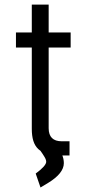

<svg xmlns="http://www.w3.org/2000/svg" viewBox="-20 -666 380 840"><path d="M136.2 93.3 157.2 154.3 190.4 134.3C236.3 106.4 259.3 77.1 259.3 47.9C259.3 44.4 259.3 41.5 258.8 38.6C258.3 35.6 257.8 32.2 257.3 28.8C252 5.4 238.8 -16.1 218.3 -36.1L155.3 -8.8C171.9 14.6 180.7 29.3 181.2 35.2C181.6 36.6 182.1 38.6 182.1 42C182.1 53.2 167 70.8 136.2 93.3ZM119.1 -458V-103C119.1 -20.5 152.3 14.2 250 14.2H284.2V-47.9H250C212.4 -47.9 192.9 -66.9 192.9 -105V-458H289.1V-523.9H192.9V-646H119.1V-523.9H49.8V-458Z"/></svg>

Font: Tuffy
Style: Regular
Weight: 500
Designer: Thatcher Ulrich, Karoly Barta and Michael Everson
Version: Version 001.270